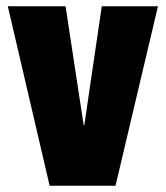

<svg xmlns="http://www.w3.org/2000/svg" viewBox="-20 -595 531 615"><path d="M139 0 5 -575H190L248 -194H250L306 -575H486L350 0Z"/></svg>

Font: Protest Strike
Style: Regular
Weight: 400
Designer: Octavio Pardo
Foundry: Ashler Design
Version: Version 2.005; ttfautohint (v1.8.4.7-5d5b)